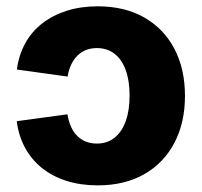

<svg xmlns="http://www.w3.org/2000/svg" viewBox="-20 -568 631 599"><path d="M284.7 10.3Q231.4 10.3 187.5 -3.7Q143.6 -17.6 110.8 -43.9Q78.1 -70.3 58.1 -107.2Q38.1 -144 32.2 -189.9L190.4 -211.4Q193.8 -190.4 201.4 -173.1Q209 -155.8 220.9 -144Q232.9 -132.3 248 -126.2Q263.2 -120.1 282.2 -120.1Q314.5 -120.1 337.4 -138.4Q360.4 -156.7 372.3 -190.2Q384.3 -223.6 384.3 -269.5Q384.3 -315.9 372.3 -349.1Q360.4 -382.3 337.4 -400.1Q314.5 -418 282.2 -418Q263.2 -418 248 -411.9Q232.9 -405.8 221.4 -394.3Q210 -382.8 202.1 -366.5Q194.3 -350.1 190.9 -329.1L32.7 -351.1Q38.6 -396 58.6 -432.6Q78.6 -469.2 111.6 -494.9Q144.5 -520.5 188.2 -534.4Q231.9 -548.3 284.7 -548.3Q369.1 -548.3 430.2 -513.4Q491.2 -478.5 524.2 -415.5Q557.1 -352.5 557.1 -268.6Q557.1 -185.5 524.2 -122.6Q491.2 -59.6 430.2 -24.7Q369.1 10.3 284.7 10.3Z"/></svg>

Font: Inter 17pt ExtraBold
Style: Regular
Weight: 800
Version: Version 4.001;git-66647c0bb